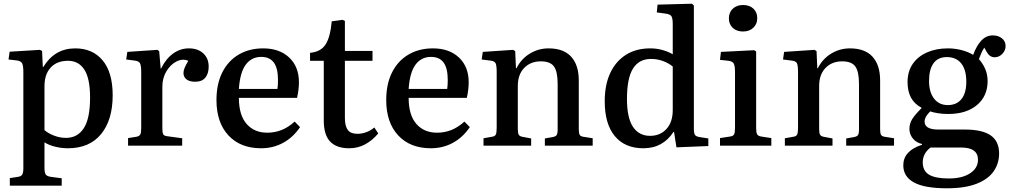

<svg xmlns="http://www.w3.org/2000/svg" viewBox="-20 -786 5446 1036"><path d="M33 216V175L78 168Q93 166 99.5 156.5Q106 147 106 122V-397Q106 -433 99 -445Q92 -457 70 -460L26 -465L32 -507L195 -517L207 -511L211 -425H214Q275 -525 386 -525Q480 -525 534 -460Q588 -395 588 -272Q588 -139 525.5 -62.5Q463 14 346 14Q312 14 277.5 5.5Q243 -3 220 -18V120Q220 145 226.5 155Q233 165 253 168L313 176V216ZM336 -42Q398 -42 432 -94Q466 -146 466 -260Q466 -363 435 -410.5Q404 -458 347 -458Q287 -458 253.5 -421.5Q220 -385 220 -321V-84Q239 -67 271 -54.5Q303 -42 336 -42Z M671 0V-41L716 -48Q732 -51 737 -60.5Q742 -70 742 -96V-397Q742 -431 736 -443.5Q730 -456 708 -459L661 -465L667 -506L829 -517L839 -510L847 -416H849Q875 -469 914 -497Q953 -525 999 -525Q1048 -525 1077 -498Q1106 -471 1106 -427Q1106 -389 1088 -367Q1070 -345 1033 -345Q1002 -345 986 -358Q970 -371 970 -392Q970 -405 976 -419.5Q982 -434 996 -458Q965 -471 932.5 -454.5Q900 -438 878 -401.5Q856 -365 856 -318V-94Q856 -71 860.5 -62Q865 -53 882 -51L963 -40V0Z M1389 14Q1277 14 1212.5 -55.5Q1148 -125 1148 -246Q1148 -333 1179.5 -395.5Q1211 -458 1268 -491.5Q1325 -525 1400 -525Q1488 -525 1540.5 -475.5Q1593 -426 1593 -342Q1593 -304 1583 -258H1269Q1269 -165 1310.5 -117.5Q1352 -70 1422 -70Q1463 -70 1499.5 -84.5Q1536 -99 1570 -130L1599 -100Q1562 -45 1508 -15.5Q1454 14 1389 14ZM1269 -306H1477Q1480 -327 1480 -354Q1480 -418 1457.5 -448.5Q1435 -479 1390 -479Q1337 -479 1306 -437Q1275 -395 1269 -306Z M1864 14Q1796 14 1761.5 -22Q1727 -58 1727 -136V-458H1653V-501Q1710 -506 1736 -545Q1762 -584 1770 -671L1829 -679L1841 -673V-511H1990V-458H1841V-149Q1841 -106 1856.5 -85Q1872 -64 1908 -64Q1958 -64 2000 -98L2021 -66Q1989 -28 1950 -7Q1911 14 1864 14Z M2305 14Q2193 14 2128.5 -55.5Q2064 -125 2064 -246Q2064 -333 2095.5 -395.5Q2127 -458 2184 -491.5Q2241 -525 2316 -525Q2404 -525 2456.5 -475.5Q2509 -426 2509 -342Q2509 -304 2499 -258H2185Q2185 -165 2226.5 -117.5Q2268 -70 2338 -70Q2379 -70 2415.5 -84.5Q2452 -99 2486 -130L2515 -100Q2478 -45 2424 -15.5Q2370 14 2305 14ZM2185 -306H2393Q2396 -327 2396 -354Q2396 -418 2373.5 -448.5Q2351 -479 2306 -479Q2253 -479 2222 -437Q2191 -395 2185 -306Z M2589 0V-40L2634 -48Q2650 -50 2655 -59.5Q2660 -69 2660 -96V-398Q2660 -433 2654 -445Q2648 -457 2626 -459L2579 -465L2585 -506L2749 -517L2760 -510L2764 -418H2767Q2792 -468 2838.5 -496.5Q2885 -525 2940 -525Q3021 -525 3062 -480Q3103 -435 3103 -352V-88Q3103 -66 3108.5 -57.5Q3114 -49 3134 -47L3178 -40V0H2920V-39L2960 -46Q2978 -49 2983.5 -57Q2989 -65 2989 -88V-333Q2989 -400 2969 -427.5Q2949 -455 2898 -455Q2843 -455 2808.5 -419.5Q2774 -384 2774 -322V-91Q2774 -69 2778.5 -60Q2783 -51 2798 -48L2846 -39V0Z M3451 14Q3352 14 3297.5 -51.5Q3243 -117 3243 -240Q3243 -328 3272.5 -391.5Q3302 -455 3357 -490Q3412 -525 3489 -525Q3523 -525 3555 -516Q3587 -507 3610 -493V-656Q3610 -688 3602.5 -699Q3595 -710 3568 -713L3524 -719L3528 -761L3714 -766L3724 -756V-90Q3724 -67 3730 -58Q3736 -49 3757 -46L3802 -39V2L3630 9L3617 -74H3614Q3586 -31 3545.5 -8.5Q3505 14 3451 14ZM3488 -53Q3542 -53 3576 -90Q3610 -127 3610 -192V-427Q3587 -446 3556.5 -457Q3526 -468 3493 -468Q3428 -468 3395.5 -416Q3363 -364 3363 -252Q3363 -150 3395.5 -101.5Q3428 -53 3488 -53Z M3989 -616Q3955 -616 3934 -635.5Q3913 -655 3913 -687Q3913 -719 3934 -739Q3955 -759 3989 -759Q4024 -759 4045 -739.5Q4066 -720 4066 -688Q4066 -656 4044.5 -636Q4023 -616 3989 -616ZM3865 0V-41L3917 -49Q3936 -51 3941 -61Q3946 -71 3946 -98V-395Q3946 -430 3939.5 -442.5Q3933 -455 3911 -458L3865 -463L3870 -506L4049 -515L4060 -509V-95Q4060 -74 4064.5 -63Q4069 -52 4089 -49L4142 -41V0Z M4215 0V-40L4260 -48Q4276 -50 4281 -59.5Q4286 -69 4286 -96V-398Q4286 -433 4280 -445Q4274 -457 4252 -459L4205 -465L4211 -506L4375 -517L4386 -510L4390 -418H4393Q4418 -468 4464.5 -496.5Q4511 -525 4566 -525Q4647 -525 4688 -480Q4729 -435 4729 -352V-88Q4729 -66 4734.5 -57.5Q4740 -49 4760 -47L4804 -40V0H4546V-39L4586 -46Q4604 -49 4609.5 -57Q4615 -65 4615 -88V-333Q4615 -400 4595 -427.5Q4575 -455 4524 -455Q4469 -455 4434.5 -419.5Q4400 -384 4400 -322V-91Q4400 -69 4404.5 -60Q4409 -51 4424 -48L4472 -39V0Z M5090 230Q4969 230 4911.5 198.5Q4854 167 4854 106Q4854 28 4955 -5V-9Q4922 -17 4904.5 -40Q4887 -63 4887 -90Q4887 -118 4901 -141.5Q4915 -165 4952 -202V-205Q4877 -244 4877 -343Q4877 -400 4904.5 -440.5Q4932 -481 4981.5 -503Q5031 -525 5095 -525Q5131 -525 5167 -516Q5203 -507 5231 -490Q5249 -539 5275 -567Q5301 -595 5337 -595Q5366 -595 5386 -579.5Q5406 -564 5406 -537Q5406 -514 5388.5 -495.5Q5371 -477 5347 -477Q5320 -477 5304 -506L5291 -529Q5282 -515 5275.5 -500.5Q5269 -486 5262 -467Q5283 -444 5296 -414Q5309 -384 5309 -348Q5309 -268 5252 -219.5Q5195 -171 5096 -171Q5067 -171 5041.5 -175Q5016 -179 4999 -185Q4982 -167 4975.5 -155Q4969 -143 4969 -130Q4969 -87 5043 -87H5186Q5280 -87 5325.5 -55.5Q5371 -24 5371 42Q5371 96 5341.5 138.5Q5312 181 5249.5 205.5Q5187 230 5090 230ZM5094 -219Q5142 -219 5168 -251.5Q5194 -284 5194 -345Q5194 -410 5166.5 -444Q5139 -478 5089 -478Q5041 -478 5017 -444.5Q4993 -411 4993 -349Q4993 -289 5020 -254Q5047 -219 5094 -219ZM5100 177Q5172 177 5214.5 149Q5257 121 5257 76Q5257 10 5166 10H5001Q4959 42 4959 90Q4959 136 4993 156.5Q5027 177 5100 177Z"/></svg>

Font: Literata 36pt Medium
Style: Regular
Weight: 500
Designer: Latin by Veronika Burian and Jose Scaglione. Greek by Irene Vlachou. Cyrillic by Vera Evstafieva.
Foundry: TypeTogether
Version: Version 3.002